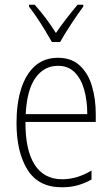

<svg xmlns="http://www.w3.org/2000/svg" viewBox="-20 -784 475 814"><path d="M226 -539Q283 -539 318.5 -506Q354 -473 370 -418.5Q386 -364 386 -300V-267H88Q87 -149 126.5 -86.5Q166 -24 244 -24Q306 -24 368 -61V-23Q340 -7 309.5 1.5Q279 10 242 10Q143 10 96.5 -64.5Q50 -139 50 -263Q50 -345 69.5 -407Q89 -469 128 -504Q167 -539 226 -539ZM226 -505Q167 -505 130.5 -454Q94 -403 89 -300H350Q350 -357 337 -403.5Q324 -450 296.5 -477.5Q269 -505 226 -505ZM200 -606Q187 -629 170 -657Q153 -685 135 -711.5Q117 -738 103 -756V-764H127Q149 -740 173.5 -707.5Q198 -675 217 -644Q239 -676 261 -704.5Q283 -733 309 -764H333V-756Q310 -725 282 -682.5Q254 -640 235 -606Z"/></svg>

Font: Noto Sans Kannada Condensed ExtraLight
Style: Regular
Weight: 200
Width: 3
Designer: Jelle Bosma - Monotype Design Team
Foundry: Monotype Imaging Inc.
Version: Version 2.005; ttfautohint (v1.8.4.7-5d5b)